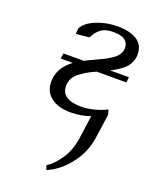

<svg xmlns="http://www.w3.org/2000/svg" viewBox="-142 -531 720 912"><g transform="rotate(20 218.0 -75.5)"><path d="M85 -99.1Q85 -168.9 150.9 -217.8H89.8L94.2 -245.1H196.8Q211.9 -253.4 238.5 -265.4Q265.1 -277.3 283.4 -286.6Q301.8 -295.9 320.8 -308.3Q339.8 -320.8 349.9 -335.9Q359.9 -351.1 359.9 -369.1Q359.9 -393.6 341.6 -407.7Q323.2 -421.9 284.2 -421.9Q241.7 -421.9 220 -405Q198.2 -388.2 184.1 -358.9L117.2 -352.1L119.1 -378.9Q133.8 -412.1 185.1 -433.1Q236.3 -454.1 292 -454.1Q354.5 -454.1 390.6 -431.2Q426.8 -408.2 426.8 -359.9Q426.8 -341.8 420.2 -325.7Q413.6 -309.6 405.3 -298.8Q397 -288.1 381.8 -276.9Q366.7 -265.6 356.7 -259.8Q346.7 -253.9 330.1 -245.1H424.8L421.9 -217.8H272Q245.1 -205.6 228.8 -196.3Q212.4 -187 194.1 -173.1Q175.8 -159.2 167 -142.1Q158.2 -125 158.2 -104Q158.2 -70.8 183.3 -53.5Q208.5 -36.1 256.8 -36.1Q319.8 -36.1 386.2 -67.9L393.1 -43.9L376 76.2Q365.2 154.3 316.4 216.6Q267.6 278.8 207 303.2L199.2 282.2Q234.9 258.8 264.2 214.8Q293.5 170.9 303.2 108.9L319.8 -9.8Q271 6.8 221.2 6.8Q157.7 6.8 121.3 -21.5Q85 -49.8 85 -99.1Z"/></g></svg>

Font: Dehuti
Style: Italic
Weight: 400
Version: Version 1.2